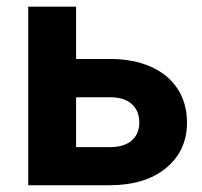

<svg xmlns="http://www.w3.org/2000/svg" viewBox="-20 -548 598 568"><path d="M205.1 -373.5H306.2Q374.5 -373.5 426.3 -350.6Q478 -327.6 505.6 -284.9Q533.2 -242.2 533.2 -185.5Q533.2 -102.1 471.4 -51Q409.7 0 303.2 0H63.5V-528.3H205.1ZM205.1 -260.3V-112.8H305.2Q347.2 -112.8 369.6 -132.3Q392.1 -151.9 392.1 -185.5Q392.1 -219.7 370.1 -240Q348.1 -260.3 305.2 -260.3Z"/></svg>

Font: Roboto-o
Style: o-Bold
Weight: 700
Designer: Google
Version: Version 2.134; 2016; ttfautohint (v1.6)